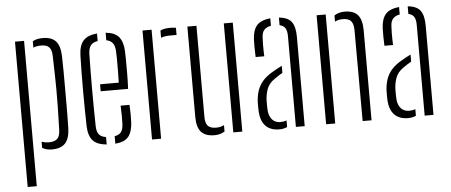

<svg xmlns="http://www.w3.org/2000/svg" viewBox="-52 -729 2475 1053"><g transform="rotate(-5 1185.0 -203.0)"><path d="M60.5 200V-600H110.5V200ZM158 -40.5Q167 -37.5 177.2 -35.8Q187.5 -34 199 -34Q230.5 -34 245 -49Q259.5 -64 260 -99Q262.5 -173 263.2 -225.8Q264 -278.5 263.8 -321Q263.5 -363.5 262.5 -406Q261.5 -448.5 260 -501.5Q259.5 -536 246.2 -551.2Q233 -566.5 201 -566.5Q175.5 -566.5 158 -558.5V-593.5Q168.5 -600 182 -603.2Q195.5 -606.5 213 -606.5Q262 -606.5 285.2 -581.2Q308.5 -556 310.5 -498Q311.5 -465 311.8 -412.5Q312 -360 312 -301.5Q312 -243 311.8 -189.8Q311.5 -136.5 310.5 -102Q308.5 -44.5 284.5 -19Q260.5 6.5 211.5 6.5Q179 6.5 158 -7Z M411.5 -103.5Q410.5 -145 409.8 -193Q409 -241 409 -292.5Q409 -344 409.5 -395.5Q410 -447 411.5 -495.5Q413.5 -549 437.2 -575Q461 -601 512.5 -605.5V-564Q485 -559.5 473.5 -543.5Q462 -527.5 461 -500Q460 -454 459.5 -405Q459 -356 459 -305.2Q459 -254.5 459.5 -202.8Q460 -151 461 -99.5Q462 -68.5 474.2 -53.8Q486.5 -39 512.5 -35.5V5.5Q459.5 1 436.5 -25Q413.5 -51 411.5 -103.5ZM560 5.5V-36Q584.5 -40 595.8 -54.8Q607 -69.5 608 -99.5Q609 -114.5 608.8 -143.5Q608.5 -172.5 607 -200H656Q657.5 -178.5 657.8 -149Q658 -119.5 657 -103.5Q654 -51 632.8 -25Q611.5 1 560 5.5ZM505 -288V-326.5H608Q609 -360.5 609.2 -396Q609.5 -431.5 609.2 -459.8Q609 -488 608 -500Q606.5 -530 594.5 -545Q582.5 -560 560 -564V-605.5Q611 -600.5 632.8 -573.8Q654.5 -547 657 -496.5Q657.5 -485.5 658 -451.2Q658.5 -417 658.2 -372.8Q658 -328.5 656 -288Z M762.5 0V-600H812.5V0ZM860.5 -551.5V-591Q880 -601.5 913.5 -601.5Q920.5 -601.5 928.2 -601Q936 -600.5 946.5 -599V-559.5H913.5Q880.5 -559.5 860.5 -551.5Z M1009.5 -103V-600H1059.5V-99Q1059.5 -64 1073.2 -49Q1087 -34 1118.5 -34Q1143.5 -34 1162.5 -44V-9Q1138.5 6.5 1106.5 6.5Q1056.5 6.5 1033 -19.5Q1009.5 -45.5 1009.5 -103ZM1210 0V-600H1259.5V0Z M1358.5 -100Q1358 -115 1357.8 -126.8Q1357.5 -138.5 1358 -153.5Q1359.5 -187 1368.5 -215Q1377.5 -243 1398 -267.5Q1418.5 -292 1456.5 -313.5Q1467.5 -320 1480.2 -327Q1493 -334 1506.5 -340.5V-301.5Q1497 -296.5 1486 -289.5Q1475 -282.5 1462.5 -273.5Q1429.5 -251.5 1418.2 -219.2Q1407 -187 1407 -152.5Q1407 -138.5 1407.2 -125.8Q1407.5 -113 1408 -103Q1410.5 -71.5 1427.2 -52.8Q1444 -34 1472 -34Q1492 -34 1506.5 -40V-3.5Q1488.5 5.5 1463 5.5Q1414.5 5.5 1388.2 -21.8Q1362 -49 1358.5 -100ZM1368 -401Q1366.5 -429 1366.5 -452.5Q1366.5 -476 1367 -496.5Q1369 -547.5 1391.2 -574Q1413.5 -600.5 1466.5 -605.5V-564.5Q1444 -561 1430.2 -547.2Q1416.5 -533.5 1415.5 -504.5Q1414.5 -486 1414.2 -466.8Q1414 -447.5 1414.5 -430.5Q1415 -413.5 1415.5 -401ZM1554.5 0V-499.5Q1554.5 -528 1545.5 -543.2Q1536.5 -558.5 1514 -563.5V-605.5Q1564.5 -600.5 1583.8 -573.5Q1603 -546.5 1603 -492V0Z M1721 0V-600H1771V0ZM1922 0 1921 -501Q1920.5 -536 1907 -551.2Q1893.5 -566.5 1861.5 -566.5Q1849.5 -566.5 1838.8 -564Q1828 -561.5 1818.5 -556.5V-590.5Q1830.5 -598.5 1844.5 -602.5Q1858.5 -606.5 1875 -606.5Q1925.5 -606.5 1948 -580Q1970.5 -553.5 1971 -498V0Z M2067.5 -100Q2067 -115 2066.8 -126.8Q2066.5 -138.5 2067 -153.5Q2068.5 -187 2077.5 -215Q2086.5 -243 2107 -267.5Q2127.5 -292 2165.5 -313.5Q2176.5 -320 2189.2 -327Q2202 -334 2215.5 -340.5V-301.5Q2206 -296.5 2195 -289.5Q2184 -282.5 2171.5 -273.5Q2138.5 -251.5 2127.2 -219.2Q2116 -187 2116 -152.5Q2116 -138.5 2116.2 -125.8Q2116.5 -113 2117 -103Q2119.5 -71.5 2136.2 -52.8Q2153 -34 2181 -34Q2201 -34 2215.5 -40V-3.5Q2197.5 5.5 2172 5.5Q2123.5 5.5 2097.2 -21.8Q2071 -49 2067.5 -100ZM2077 -401Q2075.5 -429 2075.5 -452.5Q2075.5 -476 2076 -496.5Q2078 -547.5 2100.2 -574Q2122.5 -600.5 2175.5 -605.5V-564.5Q2153 -561 2139.2 -547.2Q2125.5 -533.5 2124.5 -504.5Q2123.5 -486 2123.2 -466.8Q2123 -447.5 2123.5 -430.5Q2124 -413.5 2124.5 -401ZM2263.5 0V-499.5Q2263.5 -528 2254.5 -543.2Q2245.5 -558.5 2223 -563.5V-605.5Q2273.5 -600.5 2292.8 -573.5Q2312 -546.5 2312 -492V0Z"/></g></svg>

Font: Big Shoulders Stencil Text ExtraLight
Style: Regular
Weight: 250
Version: Version 2.001